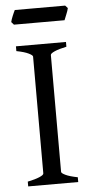

<svg xmlns="http://www.w3.org/2000/svg" viewBox="-55 -807 408 840"><g transform="rotate(-5 149.0 -387.0)"><path d="M34.2 0V-21Q67.4 -27.8 86.2 -35.9Q105 -43.9 105 -50.8V-564Q105 -569.8 87.2 -578.6Q69.3 -587.4 34.2 -594.2V-615.2H253.9V-594.2Q220.7 -587.4 201.9 -579.1Q183.1 -570.8 183.1 -564V-50.8Q183.1 -44.9 200.9 -36.4Q218.8 -27.8 253.9 -21V0ZM274.9 -762.2Q273.9 -756.8 271.5 -749.8Q269 -742.7 266.1 -735.6Q263.2 -728.5 260.5 -721.7Q257.8 -714.8 255.9 -710.4H33.7L22.9 -722.7Q23.9 -728 26.4 -734.9Q28.8 -741.7 31.7 -748.8Q34.7 -755.9 37.6 -762.5Q40.5 -769 43 -773.9H264.2Z"/></g></svg>

Font: Noto Serif Devanagari
Style: Regular
Weight: 400
Designer: Monotype Design Team
Foundry: Monotype Imaging Inc.
Version: Version 1.01